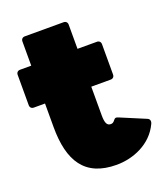

<svg xmlns="http://www.w3.org/2000/svg" viewBox="-127 -759 745 858"><g transform="rotate(-20 245.5 -330.0)"><path d="M281 10C359 10 449 -25 488 -109C494 -122 490 -132 480 -136L361 -186C350 -191 345 -190 340 -184C331 -172 326 -170 318 -170C300 -170 293 -185 293 -221V-357H385C396 -357 403 -364 403 -375V-519C403 -530 396 -537 385 -537H293V-652C293 -663 286 -670 275 -670H91C80 -670 73 -663 73 -652V-537H20C9 -537 2 -530 2 -519V-375C2 -364 9 -357 20 -357H73V-245C73 -84 130 10 281 10Z"/></g></svg>

Font: LINE Seed Sans TH Heavy
Style: Regular
Weight: 900
Designer: Dalton Maag Ltd | Thai characters by Cadson Demak Co.,Ltd.
Foundry: Dalton Maag Ltd
Version: Version 1.003